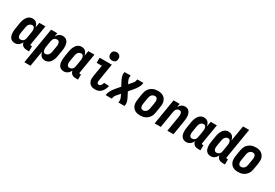

<svg xmlns="http://www.w3.org/2000/svg" viewBox="65 -1967 4870 3395"><g transform="rotate(30 2500.0 -270.0)"><path d="M148 8Q122 8 98.5 -1Q75 -10 59 -28.5Q43 -47 35.5 -70.5Q28 -94 25.5 -119.5Q23 -145 24.5 -171Q26 -197 31 -223L50 -343Q54 -364 59.5 -385Q65 -406 74 -426.5Q83 -447 96 -466Q109 -485 126.5 -499.5Q144 -514 165 -521Q186 -528 207 -528Q232 -528 254.5 -520.5Q277 -513 292 -496.5Q307 -480 316 -459Q325 -438 329 -415L347 -520H472L405 -117Q404 -113 404.5 -109Q405 -105 407.5 -102Q410 -99 414 -98Q418 -97 422 -97H442L441 8H404Q381 8 359.5 4Q338 0 320 -11.5Q302 -23 290.5 -41.5Q279 -60 277 -83Q268 -64 255.5 -47Q243 -30 225.5 -17Q208 -4 188 2Q168 8 148 8ZM204 -97Q219 -97 235 -102.5Q251 -108 263 -120Q275 -132 281.5 -147.5Q288 -163 290 -179L310 -299Q312 -312 313.5 -325Q315 -338 314.5 -351Q314 -364 311.5 -376.5Q309 -389 303 -399.5Q297 -410 286.5 -416.5Q276 -423 262 -423Q245 -423 228 -415Q211 -407 199.5 -392.5Q188 -378 182 -361Q176 -344 173 -326L153 -206Q151 -194 150 -182Q149 -170 150 -158.5Q151 -147 154 -135.5Q157 -124 163.5 -115.5Q170 -107 180.5 -102Q191 -97 204 -97Z M466 215 588 -520H713L701 -446Q711 -464 723.5 -479.5Q736 -495 752 -506Q768 -517 787 -522.5Q806 -528 825 -528Q851 -528 874.5 -519Q898 -510 914 -491.5Q930 -473 937.5 -449.5Q945 -426 948 -400.5Q951 -375 949 -349Q947 -323 943 -297L923 -177Q920 -156 914.5 -135Q909 -114 900 -93.5Q891 -73 878 -54Q865 -35 847.5 -20.5Q830 -6 808.5 1Q787 8 766 8Q741 8 719 0.5Q697 -7 681.5 -23.5Q666 -40 657 -61Q648 -82 644 -105L591 215ZM712 -97Q729 -97 745.5 -105Q762 -113 773.5 -127.5Q785 -142 791.5 -159Q798 -176 801 -194L821 -314Q823 -326 824 -338Q825 -350 823.5 -361.5Q822 -373 819 -384.5Q816 -396 809.5 -404.5Q803 -413 793 -418Q783 -423 770 -423Q755 -423 739 -417.5Q723 -412 711 -400Q699 -388 692.5 -372.5Q686 -357 683 -341L663 -221Q661 -208 660 -195Q659 -182 659.5 -169Q660 -156 662 -143.5Q664 -131 670.5 -120.5Q677 -110 687.5 -103.5Q698 -97 712 -97Z M1148 8Q1122 8 1098.5 -1Q1075 -10 1059 -28.5Q1043 -47 1035.5 -70.5Q1028 -94 1025.5 -119.5Q1023 -145 1024.5 -171Q1026 -197 1031 -223L1050 -343Q1054 -364 1059.5 -385Q1065 -406 1074 -426.5Q1083 -447 1096 -466Q1109 -485 1126.5 -499.5Q1144 -514 1165 -521Q1186 -528 1207 -528Q1232 -528 1254.5 -520.5Q1277 -513 1292 -496.5Q1307 -480 1316 -459Q1325 -438 1329 -415L1347 -520H1472L1405 -117Q1404 -113 1404.5 -109Q1405 -105 1407.5 -102Q1410 -99 1414 -98Q1418 -97 1422 -97H1442L1441 8H1404Q1381 8 1359.5 4Q1338 0 1320 -11.5Q1302 -23 1290.5 -41.5Q1279 -60 1277 -83Q1268 -64 1255.5 -47Q1243 -30 1225.5 -17Q1208 -4 1188 2Q1168 8 1148 8ZM1204 -97Q1219 -97 1235 -102.5Q1251 -108 1263 -120Q1275 -132 1281.5 -147.5Q1288 -163 1290 -179L1310 -299Q1312 -312 1313.5 -325Q1315 -338 1314.5 -351Q1314 -364 1311.5 -376.5Q1309 -389 1303 -399.5Q1297 -410 1286.5 -416.5Q1276 -423 1262 -423Q1245 -423 1228 -415Q1211 -407 1199.5 -392.5Q1188 -378 1182 -361Q1176 -344 1173 -326L1153 -206Q1151 -194 1150 -182Q1149 -170 1150 -158.5Q1151 -147 1154 -135.5Q1157 -124 1163.5 -115.5Q1170 -107 1180.5 -102Q1191 -97 1204 -97Z M1788 8Q1764 8 1741 3.5Q1718 -1 1699 -13Q1680 -25 1666.5 -43.5Q1653 -62 1646.5 -84Q1640 -106 1640.5 -130.5Q1641 -155 1645 -179L1684 -415H1578L1579 -520H1827L1768 -162Q1766 -150 1766 -138.5Q1766 -127 1770.5 -117.5Q1775 -108 1784.5 -102.5Q1794 -97 1806 -97Q1819 -97 1830.5 -105Q1842 -113 1849.5 -124.5Q1857 -136 1861.5 -148.5Q1866 -161 1869 -174L1972 -169V-168Q1968 -146 1960.5 -124Q1953 -102 1941 -82Q1929 -62 1912.5 -44Q1896 -26 1876 -14Q1856 -2 1833 3Q1810 8 1788 8ZM1793 -585Q1773 -585 1754 -592.5Q1735 -600 1723.5 -615Q1712 -630 1709 -650Q1706 -670 1709 -690Q1711 -705 1718.5 -718Q1726 -731 1738.5 -739.5Q1751 -748 1765 -751.5Q1779 -755 1793 -755Q1813 -755 1831.5 -747.5Q1850 -740 1861.5 -725Q1873 -710 1876.5 -690Q1880 -670 1876 -650Q1874 -635 1867 -622Q1860 -609 1847.5 -600.5Q1835 -592 1821 -588.5Q1807 -585 1793 -585Z M2002 0 2006 -26Q2009 -47 2018.5 -67.5Q2028 -88 2040 -107.5Q2052 -127 2065.5 -145.5Q2079 -164 2094 -182L2166 -266L2123 -348Q2114 -365 2106.5 -382Q2099 -399 2093 -417Q2087 -435 2083.5 -454.5Q2080 -474 2083 -494L2088 -520H2213L2208 -494Q2206 -481 2208 -468Q2210 -455 2213.5 -443Q2217 -431 2222 -419.5Q2227 -408 2232 -397L2250 -364L2286 -406Q2287 -408 2288 -409Q2289 -410 2290 -411Q2291 -412 2292 -413Q2293 -414 2293 -415H2294Q2302 -424 2309.5 -433Q2317 -442 2323.5 -452Q2330 -462 2335.5 -472.5Q2341 -483 2342 -494L2347 -520H2472L2467 -494Q2464 -473 2454.5 -452.5Q2445 -432 2433.5 -412.5Q2422 -393 2408.5 -374.5Q2395 -356 2380 -338L2308 -254L2350 -172Q2359 -155 2367 -138Q2375 -121 2381 -103Q2387 -85 2390 -65.5Q2393 -46 2390 -26L2386 0H2261L2265 -26Q2267 -39 2265 -52Q2263 -65 2259.5 -77Q2256 -89 2251 -100.5Q2246 -112 2241 -123L2224 -156L2188 -114Q2186 -112 2185.5 -111Q2185 -110 2184 -109Q2183 -108 2181.5 -107Q2180 -106 2180 -105H2179Q2172 -96 2164.5 -87Q2157 -78 2150 -68Q2143 -58 2138 -47.5Q2133 -37 2131 -26L2127 0Z M2706 8Q2676 8 2647.5 2Q2619 -4 2595.5 -19Q2572 -34 2556 -56.5Q2540 -79 2532.5 -106.5Q2525 -134 2525.5 -164Q2526 -194 2531 -223L2550 -343Q2555 -368 2563.5 -393Q2572 -418 2586.5 -440Q2601 -462 2622 -479.5Q2643 -497 2667 -508Q2691 -519 2716.5 -523.5Q2742 -528 2767 -528Q2797 -528 2825.5 -522Q2854 -516 2877.5 -501Q2901 -486 2917.5 -463.5Q2934 -441 2941.5 -413.5Q2949 -386 2948.5 -356Q2948 -326 2943 -297L2923 -177Q2919 -152 2910.5 -127Q2902 -102 2887 -80Q2872 -58 2851.5 -40.5Q2831 -23 2807 -12Q2783 -1 2757 3.5Q2731 8 2706 8ZM2707 -97Q2725 -97 2742 -104.5Q2759 -112 2772 -126.5Q2785 -141 2791.5 -158.5Q2798 -176 2801 -194L2821 -314Q2823 -326 2824 -338Q2825 -350 2824 -362Q2823 -374 2819 -385Q2815 -396 2808 -405Q2801 -414 2790 -418.5Q2779 -423 2767 -423Q2749 -423 2731.5 -415.5Q2714 -408 2701 -393.5Q2688 -379 2682 -361.5Q2676 -344 2673 -326L2653 -206Q2651 -194 2650 -182Q2649 -170 2650 -158Q2651 -146 2654.5 -135Q2658 -124 2665 -115Q2672 -106 2683.5 -101.5Q2695 -97 2707 -97Z M3002 0 3088 -520H3213L3201 -448Q3211 -464 3223 -479.5Q3235 -495 3250.5 -506Q3266 -517 3284.5 -522.5Q3303 -528 3321 -528Q3347 -528 3370 -518.5Q3393 -509 3408 -490.5Q3423 -472 3430.5 -448.5Q3438 -425 3440.5 -399.5Q3443 -374 3441 -348Q3439 -322 3435 -297L3386 0H3261L3313 -314Q3315 -325 3315.5 -337Q3316 -349 3315.5 -360.5Q3315 -372 3312.5 -383Q3310 -394 3304 -403.5Q3298 -413 3288 -418Q3278 -423 3266 -423Q3251 -423 3235.5 -417Q3220 -411 3209 -399Q3198 -387 3192 -372Q3186 -357 3183 -341L3127 0Z M3648 8Q3622 8 3598.5 -1Q3575 -10 3559 -28.5Q3543 -47 3535.5 -70.5Q3528 -94 3525.5 -119.5Q3523 -145 3524.5 -171Q3526 -197 3531 -223L3550 -343Q3554 -364 3559.5 -385Q3565 -406 3574 -426.5Q3583 -447 3596 -466Q3609 -485 3626.5 -499.5Q3644 -514 3665 -521Q3686 -528 3707 -528Q3732 -528 3754.5 -520.5Q3777 -513 3792 -496.5Q3807 -480 3816 -459Q3825 -438 3829 -415L3847 -520H3972L3905 -117Q3904 -113 3904.5 -109Q3905 -105 3907.5 -102Q3910 -99 3914 -98Q3918 -97 3922 -97H3942L3941 8H3904Q3881 8 3859.5 4Q3838 0 3820 -11.5Q3802 -23 3790.5 -41.5Q3779 -60 3777 -83Q3768 -64 3755.5 -47Q3743 -30 3725.5 -17Q3708 -4 3688 2Q3668 8 3648 8ZM3704 -97Q3719 -97 3735 -102.5Q3751 -108 3763 -120Q3775 -132 3781.5 -147.5Q3788 -163 3790 -179L3810 -299Q3812 -312 3813.5 -325Q3815 -338 3814.5 -351Q3814 -364 3811.5 -376.5Q3809 -389 3803 -399.5Q3797 -410 3786.5 -416.5Q3776 -423 3762 -423Q3745 -423 3728 -415Q3711 -407 3699.5 -392.5Q3688 -378 3682 -361Q3676 -344 3673 -326L3653 -206Q3651 -194 3650 -182Q3649 -170 3650 -158.5Q3651 -147 3654 -135.5Q3657 -124 3663.5 -115.5Q3670 -107 3680.5 -102Q3691 -97 3704 -97Z M4148 8Q4122 8 4098.5 -1Q4075 -10 4059 -28.5Q4043 -47 4035.5 -70.5Q4028 -94 4025.5 -119.5Q4023 -145 4024.5 -171Q4026 -197 4031 -223L4050 -343Q4054 -364 4059.5 -385Q4065 -406 4074 -426.5Q4083 -447 4096 -466Q4109 -485 4126.5 -499.5Q4144 -514 4165 -521Q4186 -528 4207 -528Q4232 -528 4254.5 -520.5Q4277 -513 4292 -496.5Q4307 -480 4316 -459Q4325 -438 4329 -415L4382 -735H4507L4405 -117Q4404 -113 4404.5 -109Q4405 -105 4407.5 -102Q4410 -99 4414 -98Q4418 -97 4422 -97H4442L4441 8H4404Q4381 8 4359.5 4Q4338 0 4320 -11.5Q4302 -23 4290.5 -41.5Q4279 -60 4277 -83Q4268 -64 4255.5 -47Q4243 -30 4225.5 -17Q4208 -4 4188 2Q4168 8 4148 8ZM4204 -97Q4219 -97 4235 -102.5Q4251 -108 4263 -120Q4275 -132 4281.5 -147.5Q4288 -163 4290 -179L4310 -299Q4312 -312 4313.5 -325Q4315 -338 4314.5 -351Q4314 -364 4311.5 -376.5Q4309 -389 4303 -399.5Q4297 -410 4286.5 -416.5Q4276 -423 4262 -423Q4245 -423 4228 -415Q4211 -407 4199.5 -392.5Q4188 -378 4182 -361Q4176 -344 4173 -326L4153 -206Q4151 -194 4150 -182Q4149 -170 4150 -158.5Q4151 -147 4154 -135.5Q4157 -124 4163.5 -115.5Q4170 -107 4180.5 -102Q4191 -97 4204 -97Z M4706 8Q4676 8 4647.5 2Q4619 -4 4595.5 -19Q4572 -34 4556 -56.5Q4540 -79 4532.5 -106.5Q4525 -134 4525.5 -164Q4526 -194 4531 -223L4550 -343Q4555 -368 4563.5 -393Q4572 -418 4586.5 -440Q4601 -462 4622 -479.5Q4643 -497 4667 -508Q4691 -519 4716.5 -523.5Q4742 -528 4767 -528Q4797 -528 4825.5 -522Q4854 -516 4877.5 -501Q4901 -486 4917.5 -463.5Q4934 -441 4941.5 -413.5Q4949 -386 4948.5 -356Q4948 -326 4943 -297L4923 -177Q4919 -152 4910.5 -127Q4902 -102 4887 -80Q4872 -58 4851.5 -40.5Q4831 -23 4807 -12Q4783 -1 4757 3.5Q4731 8 4706 8ZM4707 -97Q4725 -97 4742 -104.5Q4759 -112 4772 -126.5Q4785 -141 4791.5 -158.5Q4798 -176 4801 -194L4821 -314Q4823 -326 4824 -338Q4825 -350 4824 -362Q4823 -374 4819 -385Q4815 -396 4808 -405Q4801 -414 4790 -418.5Q4779 -423 4767 -423Q4749 -423 4731.5 -415.5Q4714 -408 4701 -393.5Q4688 -379 4682 -361.5Q4676 -344 4673 -326L4653 -206Q4651 -194 4650 -182Q4649 -170 4650 -158Q4651 -146 4654.5 -135Q4658 -124 4665 -115Q4672 -106 4683.5 -101.5Q4695 -97 4707 -97Z"/></g></svg>

Font: Iosevka Term Curly Extrabold
Style: Italic
Weight: 800
Italic angle: -9°
Designer: Belleve Invis
Foundry: Belleve Invis
Version: Version 32.3.0